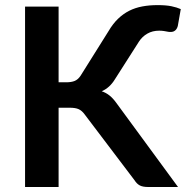

<svg xmlns="http://www.w3.org/2000/svg" viewBox="-20 -750 750 770"><path d="M215 -420H246.5Q265.5 -420 279 -425.2Q292.5 -430.5 303 -446L415.5 -625.5Q432.5 -654.5 453.2 -674.5Q474 -694.5 498.2 -706.8Q522.5 -719 550.8 -724.2Q579 -729.5 611.5 -729.5Q646 -729.5 667.5 -725Q689 -720.5 705 -713.5L693 -645.5Q690.5 -636.5 686.2 -631.5Q682 -626.5 676.8 -624.2Q671.5 -622 665.8 -621.8Q660 -621.5 654.5 -622.5Q648 -624 638 -625.5Q628 -627 618.5 -627Q591.5 -627 571 -615.2Q550.5 -603.5 537.5 -583.5L440.5 -431.5Q420 -398 388 -384Q405.5 -378 419.2 -367Q433 -356 446 -338L694 0H575.5Q551.5 0 539.8 -6.8Q528 -13.5 520 -26.5L318.5 -292.5Q308.5 -306 295.8 -312Q283 -318 259 -318H215V0H80.5V-723.5H215Z"/></svg>

Font: Lato
Style: Bold
Weight: 700
Designer: Lukasz Dziedzic
Foundry: tyPoland Lukasz Dziedzic
Version: Version 2.007; 2014-02-27